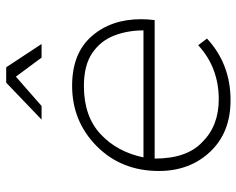

<svg xmlns="http://www.w3.org/2000/svg" viewBox="-94 -686 782 635"><g transform="rotate(-90 297.5 -369.0)"><path d="M469 -623H424L361 -708L264 -623H219L341 -740H392ZM283 2Q176 2 112.5 -65.5Q49 -133 49 -235Q49 -359 131 -440.5Q213 -522 331 -522Q438 -522 494.5 -457.5Q551 -393 551 -294Q551 -272 548 -249H90Q90 -143 144 -92Q198 -37 286 -37Q391 -37 465 -105L487 -76Q403 2 283 2ZM514 -286Q514 -339 496.5 -383.8Q479 -428.5 438.5 -455.8Q398 -483 330 -483Q230 -483 171 -428Q112 -373 94 -286Z"/></g></svg>

Font: Argentum Sans ExtraLight
Style: Italic
Weight: 200
Italic angle: -11°
Designer: Julieta Ulanovsky (font), Cristiano Sobral (main changes and remaster)
Foundry: Julieta Ulanovsky (font), Cristiano Sobral (main changes and remaster)
Version: Version 2.007;June 15, 2022;FontCreator 14.0.0.2814 64-bit; 